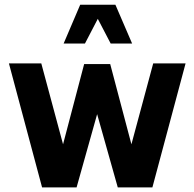

<svg xmlns="http://www.w3.org/2000/svg" viewBox="-20 -811 841 831"><path d="M551.8 -622.6 479.5 -790.5H327.1L255.4 -622.6H347.7L403.3 -729.5L459 -622.6ZM18.6 -536.6 162.1 0H311.5L400.4 -316.9L489.7 0H639.6L783.2 -536.6H643.1L548.8 -186.5L457 -533.7H344.2L252.9 -186.5L158.7 -536.6Z"/></svg>

Font: Estedad-FD-VF Thin
Style: Regular
Weight: 100
Designer: Amin Abedi
Version: Version 5.0